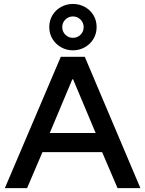

<svg xmlns="http://www.w3.org/2000/svg" viewBox="-20 -967 747 987"><path d="M5 0 292.5 -675H415.8L701.7 0H584.2L505 -185H198.3L119.2 0ZM235.8 -283.3H471.7L355.8 -559.2H351.7ZM355 -708.3Q321.7 -708.3 293.8 -724.2Q265.8 -740 249.6 -767.1Q233.3 -794.2 233.3 -827.5Q233.3 -861.7 249.6 -888.8Q265.8 -915.8 293.8 -931.2Q321.7 -946.7 355 -946.7Q388.3 -946.7 416.2 -931.2Q444.2 -915.8 460.4 -888.8Q476.7 -861.7 476.7 -827.5Q476.7 -794.2 460.4 -767.1Q444.2 -740 416.2 -724.2Q388.3 -708.3 355 -708.3ZM355 -772.5Q377.5 -772.5 393.8 -788.3Q410 -804.2 410 -827.5Q410 -850.8 393.8 -866.7Q377.5 -882.5 355 -882.5Q332.5 -882.5 316.2 -866.7Q300 -850.8 300 -827.5Q300 -804.2 316.2 -788.3Q332.5 -772.5 355 -772.5Z"/></svg>

Font: Funnel Display Light Medium
Style: Regular
Weight: 500
Version: Version 1.000